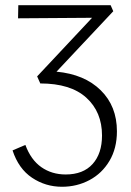

<svg xmlns="http://www.w3.org/2000/svg" viewBox="-20 -425 499 734"><path d="M427 77Q427 142 398.5 190Q370 238 322 263.5Q274 289 217 289Q154 289 102.5 254.5Q51 220 28 150L77 129Q98 186 138 214Q178 242 231 242Q298 242 334 202Q370 162 370 93Q370 3 310 -51.5Q250 -106 134 -106L122 -133L332 -357L49 -355L50 -405H403L413 -382L196 -151Q303 -141 365 -80Q427 -19 427 77Z"/></svg>

Font: Ysabeau Infant Semilight
Style: Regular
Weight: 300
Designer: Christian Thalmann (Catharsis Fonts)
Version: Version 0.003